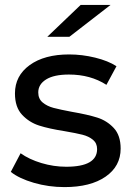

<svg xmlns="http://www.w3.org/2000/svg" viewBox="-20 -757 541 783"><path d="M24 -56 64 -132Q99 -107 149 -92Q199 -77 250 -77Q376 -77 376 -149Q376 -173 359 -187Q342 -201 316.5 -207.5Q291 -214 244 -222Q180 -232 139.5 -245Q99 -258 70 -289Q41 -320 41 -376Q41 -448 101 -491.5Q161 -535 262 -535Q315 -535 368 -522Q421 -509 455 -487L414 -411Q349 -453 261 -453Q200 -453 168 -433Q136 -413 136 -380Q136 -354 154 -339Q172 -324 198.5 -317Q225 -310 273 -301Q337 -290 376.5 -277.5Q416 -265 444 -235Q472 -205 472 -151Q472 -79 410.5 -36.5Q349 6 243 6Q178 6 118 -11.5Q58 -29 24 -56ZM309 -737H431L263 -607H173Z"/></svg>

Font: Idrija
Style: Regular
Weight: 500
Designer: Julieta Ulanovsky
Foundry: Julieta Ulanovsky
Version: Version 7.200